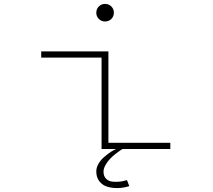

<svg xmlns="http://www.w3.org/2000/svg" viewBox="-20 -763 1090 983"><path d="M550 -666Q537 -653 518 -653Q499 -653 486 -666Q473 -679 473 -698Q473 -717 486 -730Q499 -743 518 -743Q537 -743 550 -730Q563 -717 563 -698Q563 -679 550 -666ZM535 -32H852V0H607Q603 2.5 596.5 6.5Q590 10.5 573.2 23.5Q556.5 36.5 543.8 49.8Q531 63 520.5 81.2Q510 99.5 510 116Q510 139 523 152Q536 165 555.8 167Q575.5 169 594.5 166.8Q613.5 164.5 630 159L642 190Q613 199 583.8 199.8Q554.5 200.5 529.5 193Q504.5 185.5 488.8 165.2Q473 145 473 115Q473 95.5 483.5 76.8Q494 58 508.8 44.8Q523.5 31.5 538.2 21Q553 10.5 563.5 5L574 0H500V-468H191V-500H535Z"/></svg>

Font: League Mono Extended Thin
Style: Regular
Weight: 100
Width: 9
Designer: Tyler Finck
Foundry: The League of Moveable Type / Tyler Finck
Version: Version 2.210